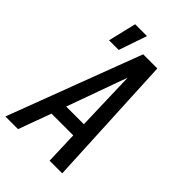

<svg xmlns="http://www.w3.org/2000/svg" viewBox="-256 -907 998 998"><g transform="rotate(45 242.5 -408.0)"><path d="M-15 0 263 -735H367L403 0H310L304 -180H144L78 0ZM302 -260 295 -490Q294 -516 293.5 -541.5Q293 -567 292 -592Q283 -567 273.5 -541.5Q264 -516 255 -490L172 -260ZM86 -661 123 -816H210L157 -661Z"/></g></svg>

Font: Iosevka Medium
Style: Italic
Weight: 500
Italic angle: -9°
Monospace: yes
Designer: Belleve Invis
Foundry: Belleve Invis
Version: Version 32.5.0; ttfautohint (v1.8.4)